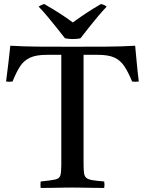

<svg xmlns="http://www.w3.org/2000/svg" viewBox="-20 -928 720 949"><path d="M181 1Q179 -14 181 -31Q231 -36 252 -40.5Q273 -45 278 -60Q283 -75 283 -111V-657H211Q158 -657 127.5 -642.5Q97 -628 78.5 -599Q60 -570 42 -525Q26 -523 10 -525Q16 -573 21.5 -617Q27 -661 31 -702Q96 -698 175 -697.5Q254 -697 339 -697Q425 -697 504.5 -697.5Q584 -698 648 -702Q652 -662 656 -617.5Q660 -573 666 -525Q649 -523 633 -525Q614 -571 595 -600Q576 -629 546.5 -643Q517 -657 464 -657H393V-124Q393 -93 395 -75Q397 -57 406.5 -49Q416 -41 437 -37.5Q458 -34 495 -31Q498 -15 495 1Q474 1 444.5 0.5Q415 0 386 -0.5Q357 -1 337 -1Q318 -1 289.5 -0.5Q261 0 231.5 0.5Q202 1 181 1ZM340 -817Q371 -840 406 -863Q441 -886 479 -908Q496 -905 507 -895Q487 -874 463 -845.5Q439 -817 416.5 -788.5Q394 -760 378 -739Q371 -737 360.5 -736Q350 -735 339 -735Q330 -735 319.5 -736Q309 -737 301 -739Q285 -760 262 -788.5Q239 -817 215.5 -845.5Q192 -874 171 -895Q183 -904 199 -908Q237 -886 272.5 -863.5Q308 -841 340 -817Z"/></svg>

Font: Castoro
Style: Regular
Weight: 400
Designer: John Hudson
Foundry: Tiro Typeworks Ltd.
Version: Version 2.04